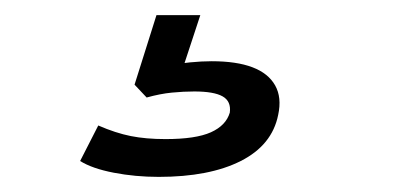

<svg xmlns="http://www.w3.org/2000/svg" viewBox="-20 -40 540 254"><path d="M190 194Q159 194 130.5 188.5Q102 183 86 173L110 126Q133 136 153 140Q173 144 199 144Q239 144 259 135Q279 126 284 109Q286 94 274.5 87.5Q263 81 237 81Q223 81 207.5 82.5Q192 84 174 89L158 72L187 -20H245L220 56L195 49Q216 44 231.5 42.5Q247 41 260 41Q293 41 314 49Q335 57 344 73Q353 89 348 112Q340 152 298.5 173Q257 194 190 194Z"/></svg>

Font: Nunito Sans 10pt Expanded
Style: Italic
Weight: 400
Width: 7
Italic angle: -9°
Designer: Vernon Adams
Foundry: Vernon Adams
Version: Version 3.101;gftools[0.9.27]